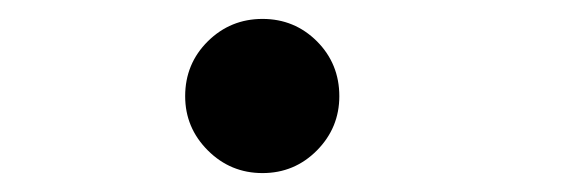

<svg xmlns="http://www.w3.org/2000/svg" viewBox="-20 -175 626 205"><path d="M260.3 9.8Q226.1 9.8 201.9 -14.4Q177.7 -38.6 177.7 -72.3Q177.7 -106.9 201.9 -130.9Q226.1 -154.8 260.3 -154.8Q294.4 -154.8 318.4 -130.9Q342.3 -106.9 342.3 -72.3Q342.3 -38.6 318.4 -14.4Q294.4 9.8 260.3 9.8Z"/></svg>

Font: Cascadia Code PL SemiBold
Style: Italic
Weight: 600
Italic angle: -10°
Monospace: yes
Designer: Aaron Bell
Foundry: Saja Typeworks
Version: Version 2404.023; ttfautohint (v1.8.4)